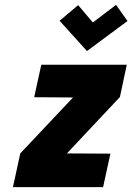

<svg xmlns="http://www.w3.org/2000/svg" viewBox="-20 -766 542 786"><path d="M502 -680 455 -746 360 -674 300 -745 224 -681 336 -557ZM499 -501H149L120 -368L279 -367L63 -138L33 0H402L432 -137L254 -138L471 -369Z"/></svg>

Font: Advent Pro ExtraBold
Style: Italic
Weight: 800
Italic angle: -12°
Version: Version 3.000